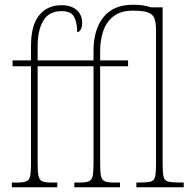

<svg xmlns="http://www.w3.org/2000/svg" viewBox="-20 -791 803 811"><path d="M30 0V-20H54Q80 -20 92 -25.5Q104 -31 107.5 -48Q111 -65 111 -100V-511H33V-536H111V-598Q111 -683 145 -726Q179 -769 241 -769Q280 -769 303.5 -749Q327 -729 327 -694Q327 -676 320.5 -665.5Q314 -655 306 -655Q306 -696 293 -720Q280 -744 240 -744Q186 -744 162.5 -703Q139 -662 139 -597V-536H375V-576Q375 -666 417 -718.5Q459 -771 542 -771Q566 -771 585 -768Q604 -765 618 -760H667V-95Q667 -60 671 -44Q675 -28 690.5 -24Q706 -20 742 -20H756V0H556V-20H569Q602 -20 616.5 -24Q631 -28 635 -44Q639 -60 639 -95V-662Q639 -694 632.5 -712.5Q626 -731 605 -738.5Q584 -746 541 -746Q491 -746 460.5 -723Q430 -700 416.5 -661Q403 -622 403 -576V-536H521V-511H403V-100Q403 -65 406.5 -48Q410 -31 422 -25.5Q434 -20 460 -20H487V0H294V-20H318Q344 -20 356 -25.5Q368 -31 371.5 -48Q375 -65 375 -100V-511H139V-100Q139 -65 142.5 -48Q146 -31 158 -25.5Q170 -20 196 -20H222V0Z"/></svg>

Font: Noto Serif Condensed Thin
Style: Regular
Weight: 100
Width: 3
Designer: Monotype Design Team
Foundry: Monotype Imaging Inc.
Version: Version 2.013; ttfautohint (v1.8.4.7-5d5b)